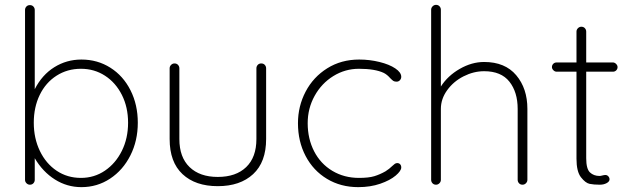

<svg xmlns="http://www.w3.org/2000/svg" viewBox="-20 -760 2589 790"><path d="M547 -255Q547 -181 516.5 -120.5Q486 -60 433 -25Q380 10 315 10Q256 10 206 -21.5Q156 -53 123 -109V-20Q123 -12 117.5 -6Q112 0 103 0Q95 0 89 -6Q83 -12 83 -20V-719Q83 -727 88.5 -733Q94 -739 103 -739Q112 -739 117.5 -733Q123 -727 123 -719V-393Q153 -452 203.5 -483.5Q254 -515 315 -515Q381 -515 434 -481.5Q487 -448 517 -388.5Q547 -329 547 -255ZM507 -255Q507 -319 481.5 -369.5Q456 -420 412 -448.5Q368 -477 313 -477Q257 -477 212.5 -448.5Q168 -420 143.5 -369.5Q119 -319 119 -255Q119 -191 144 -139Q169 -87 213 -57.5Q257 -28 313 -28Q368 -28 412 -58Q456 -88 481.5 -139.5Q507 -191 507 -255Z M1075 -479V-188Q1075 -93 1021.5 -43.5Q968 6 876 6Q784 6 731 -43.5Q678 -93 678 -188V-479Q678 -487 684 -493Q690 -499 698 -499Q707 -499 712.5 -493Q718 -487 718 -479V-188Q718 -113 760 -72.5Q802 -32 876 -32Q951 -32 993 -72.5Q1035 -113 1035 -188V-479Q1035 -487 1040.5 -493Q1046 -499 1055 -499Q1064 -499 1069.5 -493Q1075 -487 1075 -479Z M1631 -444Q1631 -436 1625.5 -430Q1620 -424 1612 -424Q1603 -424 1598.5 -427Q1594 -430 1586 -438Q1573 -453 1559 -460Q1523 -477 1457 -477Q1400 -477 1351.5 -447Q1303 -417 1274.5 -365.5Q1246 -314 1246 -253Q1246 -189 1272.5 -137.5Q1299 -86 1347.5 -57Q1396 -28 1457 -28Q1497 -28 1520 -35Q1543 -42 1566 -55Q1582 -65 1594 -77Q1599 -82 1604 -85.5Q1609 -89 1614 -89Q1622 -89 1626.5 -84Q1631 -79 1631 -71Q1631 -57 1608 -37.5Q1585 -18 1544.5 -4Q1504 10 1454 10Q1382 10 1325.5 -24Q1269 -58 1237.5 -118Q1206 -178 1206 -253Q1206 -323 1237.5 -383Q1269 -443 1326.5 -479Q1384 -515 1458 -515Q1501 -515 1541.5 -505Q1582 -495 1606.5 -478.5Q1631 -462 1631 -444Z M2150 -312V-20Q2150 -12 2144 -6Q2138 0 2130 0Q2121 0 2115.5 -6Q2110 -12 2110 -20V-312Q2110 -381 2076 -424Q2042 -467 1972 -467Q1929 -467 1887.5 -446Q1846 -425 1820 -389Q1794 -353 1794 -312V-20Q1794 -12 1788 -6Q1782 0 1774 0Q1765 0 1759.5 -6Q1754 -12 1754 -20V-720Q1754 -728 1760 -734Q1766 -740 1774 -740Q1783 -740 1788.5 -734Q1794 -728 1794 -720V-404Q1822 -448 1871.5 -476.5Q1921 -505 1972 -505Q2058 -505 2104 -450.5Q2150 -396 2150 -312Z M2521 -484Q2521 -476 2515.5 -470.5Q2510 -465 2502 -465H2392V-109Q2392 -65 2407.5 -50.5Q2423 -36 2447 -36Q2451 -36 2458.5 -38Q2466 -40 2471 -40Q2478 -40 2483 -34.5Q2488 -29 2488 -22Q2488 -13 2476 -6.5Q2464 0 2448 0Q2423 0 2406 -3.5Q2389 -7 2370.5 -30.5Q2352 -54 2352 -107V-465H2270Q2263 -465 2257 -471Q2251 -477 2251 -484Q2251 -492 2256.5 -497.5Q2262 -503 2270 -503H2352V-630Q2352 -638 2358 -644Q2364 -650 2372 -650Q2381 -650 2386.5 -644Q2392 -638 2392 -630V-503H2502Q2509 -503 2515 -497Q2521 -491 2521 -484Z"/></svg>

Font: Quicksand Light
Style: Regular
Weight: 300
Designer: Andrew Paglinawan
Foundry: Andrew Paglinawan
Version: Version 3.000